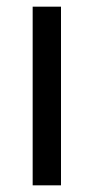

<svg xmlns="http://www.w3.org/2000/svg" viewBox="-20 -556 281 576"><path d="M163 0V-536H78V0Z"/></svg>

Font: Noto Sans Gujarati UI SemiCondensed
Style: Regular
Weight: 400
Width: 4
Designer: Jelle Bosma - Monotype Design Team, Universal Thirst
Foundry: Monotype Imaging Inc.
Version: Version 2.106